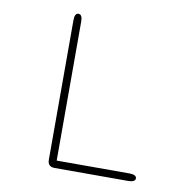

<svg xmlns="http://www.w3.org/2000/svg" viewBox="-73 -696 764 768"><g transform="rotate(10 309.5 -312.0)"><path d="M201 -30.5H497Q511 -30.5 518.2 -26.5Q525.5 -22.5 525.5 -15Q525.5 -8 518.2 -4Q511 0 497 0H198Q169.5 0 169.5 -28.5V-595Q169.5 -624 185 -624Q201 -624 201 -595Z"/></g></svg>

Font: Sono Monospace ExtraLight
Style: Regular
Weight: 250
Version: Version 2.112